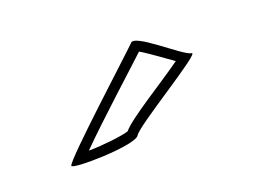

<svg xmlns="http://www.w3.org/2000/svg" viewBox="-39 -809 369 267"><g transform="rotate(-15 146.0 -675.5)"><path d="M38 -604C37 -598 132 -608 138 -621C144 -634 253 -712 240 -712C228 -712 168 -760 162 -747C154 -737 38 -612 38 -604ZM67 -618C96 -653 154 -715 170 -733C181 -728 202 -715 216 -707C187 -682 137 -646 126 -630C117 -626 88 -620 67 -618Z"/></g></svg>

Font: Ampere
Style: OuLn
Weight: 400
Version: Version 1